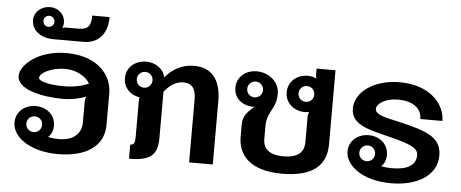

<svg xmlns="http://www.w3.org/2000/svg" viewBox="-51 -872 2426 1010"><g transform="rotate(5 1162.5 -366.5)"><path d="M145.8 -170.8C169.2 -170.8 187.5 -152.5 187.5 -129.2C187.5 -105.8 169.2 -87.5 145.8 -87.5C122.5 -87.5 104.2 -105.8 104.2 -129.2C104.2 -152.5 122.5 -170.8 145.8 -170.8ZM145.8 -225C89.2 -225 41.7 -187.5 41.7 -129.2C41.7 -49.2 140.8 16.7 283.3 16.7C425.8 16.7 525 -41.7 525 -158.3V-325C525 -420.8 448.3 -516.7 283.3 -516.7C130 -516.7 41.7 -430.8 41.7 -375C41.7 -305 170.8 -275 283.3 -275C331.7 -275 373.3 -285 405.8 -297.5C402.5 -289.2 400 -279.2 400 -266.7V-158.3C400 -106.7 363.3 -62.5 283.3 -62.5C258.3 -62.5 239.2 -65 224.2 -68.3C240 -82.5 250 -103.3 250 -129.2C250 -187.5 202.5 -225 145.8 -225ZM414.2 -366.7C383.3 -353.3 339.2 -341.7 283.3 -341.7C210.8 -341.7 150 -355 150 -375C150 -400.8 212.5 -433.3 283.3 -433.3C340.8 -433.3 392.5 -405 414.2 -366.7Z M175 -704.2C191.7 -704.2 205 -690.8 205 -675C205 -659.2 191.7 -645.8 175 -645.8C159.2 -645.8 146.7 -659.2 146.7 -675C146.7 -690.8 159.2 -704.2 175 -704.2ZM175 -750C129.2 -750 91.7 -716.7 91.7 -675C91.7 -625 134.2 -583.3 208.3 -583.3H366.7C438.3 -583.3 491.7 -629.2 491.7 -725H400C400 -673.3 386.7 -650 333.3 -650H263.3C258.3 -650 253.3 -648.3 248.3 -645.8C252.5 -654.2 255 -664.2 255 -675C255 -716.7 221.7 -750 175 -750Z M704.2 -370.8C680.8 -370.8 662.5 -389.2 662.5 -412.5C662.5 -435.8 680.8 -454.2 704.2 -454.2C727.5 -454.2 745.8 -435.8 745.8 -412.5C745.8 -389.2 727.5 -370.8 704.2 -370.8ZM658.3 8.3C778.3 8.3 808.3 -29.2 808.3 -116.7V-358.3C833.3 -390 866.7 -416.7 908.3 -416.7C950.8 -416.7 975 -393.3 975 -333.3V0H1100V-333.3C1100 -453.3 1045.8 -508.3 958.3 -508.3C885.8 -508.3 837.5 -472.5 805.8 -434.2C795.8 -480 753.3 -508.3 704.2 -508.3C647.5 -508.3 600 -470.8 600 -412.5C600 -360.8 637.5 -325 685.8 -318.3C684.2 -313.3 683.3 -307.5 683.3 -300V-116.7C683.3 -76.7 680 -66.7 658.3 -66.7Z M1600 -550V-516.7C1600 -510 1601.7 -503.3 1604.2 -496.7C1590.8 -504.2 1575 -508.3 1558.3 -508.3C1501.7 -508.3 1454.2 -470.8 1454.2 -412.5C1454.2 -354.2 1501.7 -316.7 1558.3 -316.7C1565.8 -316.7 1573.3 -317.5 1580.8 -319.2C1577.5 -311.7 1575 -302.5 1575 -291.7V-158.3C1575 -99.2 1533.3 -75 1466.7 -75C1400 -75 1358.3 -99.2 1358.3 -158.3V-225C1358.3 -303.3 1408.3 -319.2 1408.3 -400C1408.3 -461.7 1354.2 -508.3 1287.5 -508.3C1230.8 -508.3 1183.3 -470.8 1183.3 -412.5C1183.3 -354.2 1230.8 -320.8 1287.5 -320.8H1291.7C1263.3 -296.7 1233.3 -270.8 1233.3 -225V-158.3C1233.3 -62.5 1296.7 16.7 1466.7 16.7C1636.7 16.7 1700 -54.2 1700 -158.3V-550ZM1558.3 -454.2C1581.7 -454.2 1600 -435.8 1600 -412.5C1600 -389.2 1581.7 -370.8 1558.3 -370.8C1535 -370.8 1516.7 -389.2 1516.7 -412.5C1516.7 -435.8 1535 -454.2 1558.3 -454.2ZM1287.5 -370.8C1264.2 -370.8 1245.8 -389.2 1245.8 -412.5C1245.8 -435.8 1264.2 -454.2 1287.5 -454.2C1310.8 -454.2 1329.2 -435.8 1329.2 -412.5C1329.2 -389.2 1310.8 -370.8 1287.5 -370.8Z M1904.2 -170.8C1927.5 -170.8 1945.8 -152.5 1945.8 -129.2C1945.8 -105.8 1927.5 -87.5 1904.2 -87.5C1880.8 -87.5 1862.5 -105.8 1862.5 -129.2C1862.5 -152.5 1880.8 -170.8 1904.2 -170.8ZM1904.2 -225C1847.5 -225 1800 -187.5 1800 -129.2C1800 -60.8 1885 16.7 2041.7 16.7C2184.2 16.7 2283.3 -47.5 2283.3 -150C2283.3 -245.8 2208.3 -273.3 2058.3 -308.3C1995 -323.3 1929.2 -331.7 1929.2 -366.7C1929.2 -390.8 1970 -425 2041.7 -425C2115.8 -425 2166.7 -392.5 2166.7 -333.3H2283.3C2283.3 -422.5 2202.5 -516.7 2041.7 -516.7C1912.5 -516.7 1808.3 -448.3 1808.3 -357.5C1808.3 -263.3 1923.3 -250 2033.3 -220.8C2132.5 -195 2166.7 -177.5 2166.7 -141.7C2166.7 -89.2 2121.7 -62.5 2041.7 -62.5C2015.8 -62.5 1996.7 -65 1983.3 -68.3C1999.2 -82.5 2008.3 -103.3 2008.3 -129.2C2008.3 -187.5 1960.8 -225 1904.2 -225Z"/></g></svg>

Font: BoonHome
Style: Bold
Weight: 700
Designer: Sungsit Sawaiwan
Foundry: Sungsit Sawaiwan
Version: Version 0.2